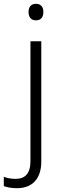

<svg xmlns="http://www.w3.org/2000/svg" viewBox="-72 -842 325 1009"><path d="M78 -779C78 -751 92 -735 117 -735C142 -735 156 -751 156 -779C156 -806 142 -822 117 -822C92 -822 78 -806 78 -779ZM17 147C98 147 145 97 145 7V-625H88V6C88 70 59 98 11 98C-12 98 -32 95 -52 87V136C-35 142 -13 147 17 147Z"/></svg>

Font: Noto Sans Telugu UI Light
Style: Regular
Weight: 300
Designer: Jelle Bosma - Monotype Design Team
Foundry: Monotype Imaging Inc.
Version: Version 2.005